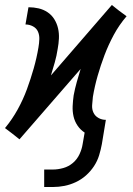

<svg xmlns="http://www.w3.org/2000/svg" viewBox="-39 -549 534 769"><path d="M138 200V130H173Q193 130 214.5 124Q236 118 253 103.5Q270 89 279.5 68.5Q289 48 292 28L300 -18Q283 -29 271.5 -46Q260 -63 255.5 -83Q251 -103 252 -124.5Q253 -146 256 -167Q261 -194 268.5 -220.5Q276 -247 284 -273L39 9L10 -14L-19 -36Q10 -71 32 -111Q54 -151 69 -192Q84 -233 96 -275Q108 -317 115 -359Q118 -376 118.5 -392.5Q119 -409 113 -422.5Q107 -436 93 -443.5Q79 -451 63 -451L75 -520Q96 -520 115.5 -515.5Q135 -511 151.5 -500Q168 -489 178.5 -472Q189 -455 193.5 -435.5Q198 -416 197 -395Q196 -374 192 -353Q188 -326 180.5 -299.5Q173 -273 165 -247L409 -529L438 -506L468 -484Q438 -449 416.5 -409Q395 -369 379.5 -328Q364 -287 352 -245Q340 -203 333 -161Q331 -144 330 -127.5Q329 -111 335.5 -97.5Q342 -84 355.5 -76.5Q369 -69 385 -69L369 28Q365 50 358 73Q351 96 337.5 116.5Q324 137 305.5 153.5Q287 170 264.5 180.5Q242 191 219 195.5Q196 200 173 200Z"/></svg>

Font: Iosevka QP
Style: Italic
Weight: 400
Italic angle: -9°
Designer: Belleve Invis
Foundry: Belleve Invis
Version: Version 20.0.0; ttfautohint (v1.8.4)